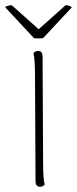

<svg xmlns="http://www.w3.org/2000/svg" viewBox="-42 -707 295 735"><path d="M129 0Q121 8 111 8Q94 8 94 -14L92 -417Q92 -480 86 -504Q94 -512 104 -512Q121 -512 121 -490L123 -87Q123 -24 129 0ZM106 -595 209 -687Q225 -687 233 -679L123 -561Q117 -560 105 -560Q94 -560 88 -561L-22 -679Q-20 -683 -11.5 -685Q-3 -687 3 -687Z"/></svg>

Font: Arima Madurai Thin
Style: Regular
Weight: 250
Designer: Joana Correia and Natanael Gama
Foundry: NDISCOVER
Version: Version 1.019; ttfautohint (v1.5) -l 7 -r 28 -G 50 -x 13 -D 